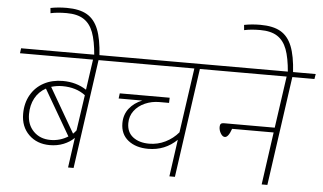

<svg xmlns="http://www.w3.org/2000/svg" viewBox="-59 -1043 1923 1142"><g transform="rotate(5 902.0 -472.5)"><path d="M643 -652H510L418 0H385L410 -179Q384 -153 346.5 -138Q309 -123 265 -123Q188 -123 139.5 -170.5Q91 -218 91 -295Q91 -359 119 -408Q147 -457 196.5 -483.5Q246 -510 310 -510Q390 -510 451 -470L477 -652H41L45 -682H648ZM416 -224 447 -437Q392 -479 310 -479Q276 -479 243 -469L397 -203Q407 -212 416 -224ZM266 -154Q323 -154 371 -184L213 -456Q171 -433 148.5 -391.5Q126 -350 126 -296Q126 -233 165 -193.5Q204 -154 266 -154Z M297 -914Q240 -914 201 -905L198 -936Q243 -945 295 -945Q371 -945 416 -919Q461 -893 484 -835.5Q507 -778 513 -679L482 -678Q475 -764 456 -814.5Q437 -865 399 -889.5Q361 -914 297 -914Z M1248 -652H1115L1023 0H990L1021 -221Q950 -152 850 -152Q776 -152 730 -188.5Q684 -225 684 -291Q684 -342 713 -379Q742 -416 790 -435H649L653 -466H951L950 -435H892Q847 -435 807 -417.5Q767 -400 743 -368Q719 -336 719 -294Q719 -240 756 -211.5Q793 -183 853 -183Q904 -183 949.5 -205.5Q995 -228 1027 -266L1082 -652H616L620 -682H1253Z M1799 -652H1667L1575 0H1541L1585 -314H1337Q1319 -262 1298 -262Q1284 -262 1273 -280.5Q1262 -299 1262 -319Q1262 -332 1267.5 -337.5Q1273 -343 1285 -343H1589L1633 -652H1220L1225 -682H1804Z M1453 -914Q1396 -914 1357 -905L1354 -936Q1399 -945 1451 -945Q1527 -945 1572 -919Q1617 -893 1640 -835.5Q1663 -778 1669 -679L1638 -678Q1631 -764 1612 -814.5Q1593 -865 1555 -889.5Q1517 -914 1453 -914Z"/></g></svg>

Font: FiraGO UltraLight
Style: Italic
Weight: 200
Italic angle: -8°
Designer: bBox Type GmbH
Foundry: bBox Type GmbH
Version: Version 1.001